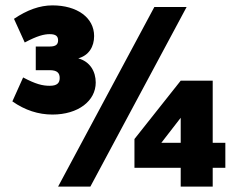

<svg xmlns="http://www.w3.org/2000/svg" viewBox="-20 -694 884 714"><path d="M175 -268C271 -268 336 -319 336 -387C336 -428 315 -465 271 -477C311 -488 330 -521 330 -560C330 -629 266 -674 175 -674C128 -674 81 -657 32 -624L72 -536C119 -561 144 -567 165 -567C188 -567 196 -559 196 -544C196 -529 188 -521 165 -521H113V-433H165C192 -433 202 -423 202 -404C202 -385 192 -375 165 -375C138 -375 113 -381 66 -406L26 -317C73 -284 123 -268 175 -268ZM316 0 674 -668H554L196 0ZM771 0V-70H818V-163H771V-394H652L480 -177V-70H652V0ZM652 -163H580L652 -256Z"/></svg>

Font: Gantari Black
Style: Regular
Weight: 900
Designer: Anugrah Pasau
Foundry: Lafontype
Version: Version 1.000